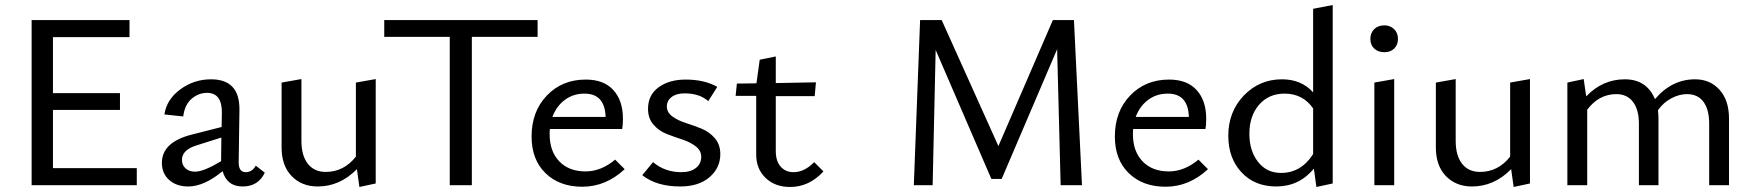

<svg xmlns="http://www.w3.org/2000/svg" viewBox="-20 -738 6983 765"><path d="M191 -68H525V0H106V-658H496V-590H191V-367H458V-300H191Z M999 -78 1035 -50Q1009 5 947 5Q884 5 867 -56Q793 5 730 5Q683 5 654 -21Q625 -47 625 -89Q625 -172 745 -202L863 -232L864 -288Q865 -368 805 -368Q771 -368 743.5 -344.5Q716 -321 710 -274L635 -282Q644 -342 698.5 -382Q753 -422 821 -422Q936 -422 934 -299L931 -91Q931 -52 959 -52Q985 -52 999 -78ZM757 -54Q792 -54 861 -96V-104L862 -190L764 -159Q705 -141 705 -101Q705 -80 719.5 -67Q734 -54 757 -54Z M1398 -409 1477 -423V-7L1412 7L1402 -64Q1334 5 1246 5Q1182 5 1142 -36.5Q1102 -78 1102 -150V-409L1181 -423V-177Q1181 -118 1206.5 -85.5Q1232 -53 1278 -53Q1350 -53 1398 -114Z M2122 -658V-591H1860V0H1772V-591H1511V-658Z M2431 -102 2469 -64Q2394 6 2300 6Q2209 6 2153.5 -48Q2098 -102 2098 -194Q2098 -294 2159 -357.5Q2220 -421 2314 -421Q2386 -421 2424 -379Q2462 -337 2462 -265Q2462 -238 2459 -224H2171Q2170 -217 2170 -203Q2170 -135 2208.5 -95Q2247 -55 2313 -55Q2375 -55 2431 -102ZM2309 -365Q2264 -365 2230.5 -340Q2197 -315 2181 -272H2393Q2390 -365 2309 -365Z M2690 5Q2596 5 2539 -40L2582 -92Q2629 -52 2695 -52Q2732 -52 2753 -69Q2774 -86 2774 -113Q2774 -138 2752 -155Q2730 -172 2699 -182Q2668 -192 2637 -204Q2606 -216 2584 -241Q2562 -266 2562 -304Q2562 -360 2604.5 -390.5Q2647 -421 2712 -421Q2786 -421 2838 -392L2802 -335Q2767 -366 2708 -366Q2675 -366 2656 -351.5Q2637 -337 2637 -314Q2637 -290 2659 -274Q2681 -258 2712.5 -248Q2744 -238 2775 -225.5Q2806 -213 2828 -187.5Q2850 -162 2850 -124Q2850 -69 2807 -32Q2764 5 2690 5Z M3224 -92 3261 -55Q3204 7 3128 7Q3068 7 3030.5 -29Q2993 -65 2993 -122V-356H2911L2916 -405L2994 -406L3007 -500L3071 -513V-407L3231 -410L3226 -355H3071V-136Q3071 -96 3090.5 -74Q3110 -52 3142 -52Q3185 -52 3224 -92Z M4291 0H4206L4192 -542L3971 -25H3930L3708 -539L3696 0H3621L3646 -658H3732L3958 -156L4175 -658H4259Z M4755 -102 4793 -64Q4718 6 4624 6Q4533 6 4477.5 -48Q4422 -102 4422 -194Q4422 -294 4483 -357.5Q4544 -421 4638 -421Q4710 -421 4748 -379Q4786 -337 4786 -265Q4786 -238 4783 -224H4495Q4494 -217 4494 -203Q4494 -135 4532.5 -95Q4571 -55 4637 -55Q4699 -55 4755 -102ZM4633 -365Q4588 -365 4554.5 -340Q4521 -315 4505 -272H4717Q4714 -365 4633 -365Z M5212 -703 5290 -718V-7L5225 7L5215 -66Q5156 5 5065 5Q4979 5 4926.5 -51.5Q4874 -108 4874 -197Q4874 -293 4936 -357.5Q4998 -422 5088 -422Q5165 -422 5212 -370ZM5084 -49Q5164 -49 5212 -124V-306Q5171 -365 5098 -365Q5035 -365 4996.5 -320.5Q4958 -276 4958 -205Q4958 -137 4992.5 -93Q5027 -49 5084 -49Z M5496 -530Q5471 -530 5455.5 -544.5Q5440 -559 5440 -583Q5440 -607 5455.5 -622Q5471 -637 5496 -637Q5519 -637 5534.5 -622Q5550 -607 5550 -583Q5550 -559 5535 -544.5Q5520 -530 5496 -530ZM5456 0V-409L5535 -423V0Z M5997 -409 6076 -423V-7L6011 7L6001 -64Q5933 5 5845 5Q5781 5 5741 -36.5Q5701 -78 5701 -150V-409L5780 -423V-177Q5780 -118 5805.5 -85.5Q5831 -53 5877 -53Q5949 -53 5997 -114Z M6734 -422Q6794 -422 6831.5 -380Q6869 -338 6869 -266V0H6790V-245Q6790 -301 6767.5 -332Q6745 -363 6701 -363Q6671 -363 6639.5 -346.5Q6608 -330 6586 -299Q6588 -279 6588 -266V0H6510V-245Q6510 -301 6486.5 -332Q6463 -363 6420 -363Q6351 -363 6304 -301V0H6225V-409L6290 -423L6300 -354Q6365 -422 6454 -422Q6541 -422 6574 -343Q6641 -422 6734 -422Z"/></svg>

Font: EauTest Medium
Style: Regular
Weight: 500
Designer: Christian Thalmann (Catharsis Fonts)
Version: Version 0.001;PS 000.001;hotconv 1.0.88;makeotf.lib2.5.64775